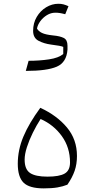

<svg xmlns="http://www.w3.org/2000/svg" viewBox="-20 -1015 509 1039"><path d="M216.8 4.4Q138.7 4.4 107.4 -26.6Q76.2 -57.6 76.2 -128.9Q76.2 -203.6 106.7 -276.1Q137.2 -348.6 198.2 -431.6Q288.1 -390.1 342.3 -325.2Q396.5 -260.3 396.5 -170.9Q396.5 -127 384 -90.8Q371.6 -54.7 344.7 -15.6Q320.8 -5.9 290.5 -0.7Q260.3 4.4 216.8 4.4ZM199.7 -371.1Q177.2 -336.4 157.5 -296.4Q137.7 -256.3 125.5 -218.3Q113.3 -180.2 113.3 -151.4Q113.3 -98.6 142.6 -78.9Q171.9 -59.1 236.8 -59.1Q300.8 -59.1 329.8 -75.7Q358.9 -92.3 358.9 -136.2Q358.9 -216.8 314.7 -278.3Q270.5 -339.8 199.7 -371.1ZM333 -938Q314.5 -942.9 303 -944.6Q291.5 -946.3 279.3 -946.3Q255.4 -946.3 233.9 -933.1Q212.4 -919.9 198 -900.1Q183.6 -880.4 180.2 -860.4Q188.5 -845.7 207.3 -836.7Q226.1 -827.6 267.6 -823.2Q304.7 -819.8 325 -809.6Q345.2 -799.3 345.2 -768.1V-746.6Q340.3 -677.2 287.4 -654.3Q234.4 -631.3 119.6 -631.3L134.8 -686Q193.4 -686 245.4 -693.8Q297.4 -701.7 322.3 -722.7V-761.2Q311 -767.1 255.4 -773.9Q218.3 -778.8 188.7 -794.2Q159.2 -809.6 159.2 -848.1Q159.2 -890.1 178.7 -923.3Q198.2 -956.5 229.7 -975.6Q261.2 -994.6 295.9 -994.6Q310.5 -994.6 323 -991.5Q335.4 -988.3 350.6 -981.4Z"/></svg>

Font: Pinar DS1-Light
Style: Regular
Weight: 300
Designer: Amin Abedi
Version: Version 2.000